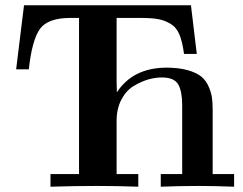

<svg xmlns="http://www.w3.org/2000/svg" viewBox="-20 -706 918 726"><path d="M41 -443.8 70.8 -686H702.1L724.1 -502H675.8Q669.9 -547.9 658.4 -575.4Q647 -603 624 -616.5Q601.1 -629.9 576.4 -634Q551.8 -638.2 508.8 -638.2H420.9V-398.9L421.9 -356.9Q482.9 -449.7 608.9 -450.2Q655.8 -450.2 689.5 -440.7Q723.1 -431.2 741 -416.5Q758.8 -401.9 768.8 -378.9Q778.8 -356 781.5 -336.4Q784.2 -316.9 784.2 -289.1V-47.9H865.2V0Q791 -2.9 734.9 -2.9H731.9Q660.2 -2.9 587.9 0V-47.9H668.9V-309.1Q668.9 -359.9 654.1 -386.5Q639.2 -413.1 591.8 -413.1Q566.9 -413.1 540.5 -405.5Q514.2 -397.9 485.6 -380.9Q457 -363.8 439 -329.3Q420.9 -294.9 420.9 -249V-47.9H502.9V0Q424.8 -2.9 347.2 -2.9Q260.3 -2.9 170.9 0V-47.9H278.8V-638.2H246.1Q161.1 -638.2 131.1 -596.7Q101.1 -555.2 88.9 -443.8Z"/></svg>

Font: CMU Serif
Style: Bold
Weight: 700
Version: Version 0.7.0